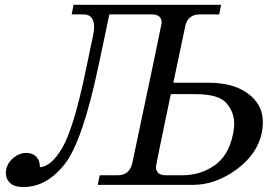

<svg xmlns="http://www.w3.org/2000/svg" viewBox="-20 -752 1115 781"><path d="M722.2 -39.1Q794.4 -39.1 851.8 -78.6Q909.2 -118.2 926.8 -202.1Q932.6 -226.6 932.6 -248Q932.6 -297.4 900.4 -333.3Q868.2 -369.1 774.4 -369.1H674.8Q614.3 -80.1 614.3 -74.2Q614.3 -39.1 654.3 -39.1ZM75.2 8.8Q41.5 8.8 25.4 -3.9Q3.9 -21 3.9 -47.9Q3.9 -84 35.2 -110.4Q59.1 -129.9 87.4 -129.9Q115.2 -129.9 130.9 -110.4Q142.1 -95.7 142.1 -75.2V-71.8Q188 -74.2 232.9 -149.9Q278.3 -227.5 324.7 -445.8L357.9 -604Q362.8 -627.9 362.8 -641.6Q362.8 -693.4 319.8 -693.4H271.5L279.3 -732.4H879.4L871.6 -693.4H792.5Q743.7 -693.4 733.4 -644.5L685.1 -415.5H829.1Q940.4 -415.5 1002.4 -360.4Q1049.3 -318.4 1049.3 -254.4Q1049.3 -233.4 1044.9 -211.9Q1026.4 -124 941.2 -62Q856 0 765.1 0H377.4L385.7 -39.1H459Q507.8 -39.1 518.6 -90.8Q637.7 -653.8 637.7 -659.2Q637.7 -693.4 597.2 -693.4H424.8L381.3 -487.3Q315.9 -176.3 242.7 -83.7Q169.4 8.8 75.2 8.8Z"/></svg>

Font: Munson
Style: Italic
Weight: 400
Italic angle: -12°
Designer: Paul James MIller
Foundry: High-Logic / Made with FontCreator
Version: Version 2.10;May 5, 2019;FontCreator 11.5.0.2430 64-bit